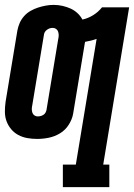

<svg xmlns="http://www.w3.org/2000/svg" viewBox="-26 -560 548 785"><path d="M231 205V113H284L369 -401Q358 -397 346 -394Q334 -391 322 -389Q322 -388 321.5 -387Q321 -386 321 -385L273 -95Q269 -72 255 -50Q241 -28 219.5 -15Q198 -2 174 3Q150 8 126 8Q105 8 85.5 4.5Q66 1 49 -8Q32 -17 19.5 -32Q7 -47 0.5 -65Q-6 -83 -6 -103.5Q-6 -124 -3 -145L45 -435Q48 -451 54.5 -466Q61 -481 72.5 -494Q84 -507 99 -515.5Q114 -524 129.5 -529Q145 -534 161 -537Q177 -540 193 -540Q212 -540 229.5 -536Q247 -532 262.5 -525Q278 -518 290.5 -506.5Q303 -495 311 -480Q334 -485 355 -498Q376 -511 391 -530H502L396 113H421V205ZM128 -84Q134 -84 140 -85.5Q146 -87 151.5 -90.5Q157 -94 160 -99.5Q163 -105 164 -110L212 -400Q214 -408 214 -416Q214 -424 211.5 -431Q209 -438 203 -442Q197 -446 189 -446Q177 -446 166.5 -438.5Q156 -431 154 -420L106 -130Q104 -122 104 -114Q104 -106 106.5 -99Q109 -92 115 -88Q121 -84 128 -84Z"/></svg>

Font: Iosevka Curly Slab HvObl
Style: Regular
Weight: 900
Italic angle: -9°
Monospace: yes
Designer: Belleve Invis
Foundry: Belleve Invis
Version: Version 11.1.0; ttfautohint (v1.8.3)